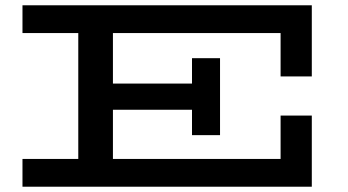

<svg xmlns="http://www.w3.org/2000/svg" viewBox="-20 -706 1317 726"><path d="M1041 -417V-581H407V-390H706V-486H812V-195H706V-291H407V-105H1041V-269H1159V0H65V-105H276V-581H65V-686H1159V-417Z"/></svg>

Font: BioRhyme Expanded
Style: Bold
Weight: 700
Width: 7
Designer: Aoife Mooney
Foundry: Aoife Mooney Type
Version: Version 1.000